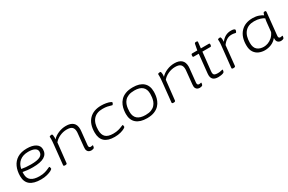

<svg xmlns="http://www.w3.org/2000/svg" viewBox="129 -1830 4530 3018"><g transform="rotate(-30 2394.0 -321.5)"><path d="M338 6Q76 6 76 -204Q76 -299 109.5 -372.5Q143 -446 211 -487.5Q279 -529 383 -529Q483 -529 541 -492.5Q599 -456 599 -391Q599 -307 531 -265.5Q463 -224 322 -224Q269 -224 223 -229Q177 -234 142 -242Q141 -233 141 -223.5Q141 -214 141 -203Q141 -50 342 -50Q402 -50 445 -63Q488 -76 513 -89Q538 -102 543 -102Q550 -102 554 -88Q558 -74 558 -65Q558 -54 528 -37Q498 -20 448.5 -7Q399 6 338 6ZM317 -278Q430 -278 481.5 -304Q533 -330 533 -385Q533 -428 492 -450.5Q451 -473 376 -473Q281 -473 221.5 -425Q162 -377 148 -293Q182 -286 226.5 -282Q271 -278 317 -278Z M1252 6Q1229 6 1209.5 -3Q1190 -12 1179.5 -35Q1169 -58 1174 -100L1197 -332Q1198 -340 1198.5 -348.5Q1199 -357 1199 -364Q1199 -420 1170.5 -446.5Q1142 -473 1075 -473Q1010 -473 948 -445Q886 -417 849 -371L810 -16Q808 2 778 2H774Q745 2 747 -16L784 -373Q787 -401 788.5 -424.5Q790 -448 790 -462Q790 -479 789.5 -489Q789 -499 789 -505Q789 -515 804.5 -518.5Q820 -522 830 -522Q842 -522 846 -504.5Q850 -487 850 -460Q850 -444 847 -426Q887 -472 954 -500.5Q1021 -529 1093 -529Q1176 -529 1220 -490.5Q1264 -452 1264 -372Q1264 -364 1263 -356Q1262 -348 1262 -339L1237 -95Q1233 -49 1269 -49Q1283 -49 1291 -52Q1299 -55 1304 -55Q1310 -55 1310 -48Q1310 -45 1308.5 -36Q1307 -27 1304 -17Q1301 -4 1282.5 1Q1264 6 1252 6Z M1674 6Q1433 6 1433 -212Q1433 -364 1511.5 -446.5Q1590 -529 1732 -529Q1777 -529 1818.5 -521.5Q1860 -514 1886.5 -503Q1913 -492 1913 -481Q1913 -474 1904.5 -459.5Q1896 -445 1889 -445Q1883 -445 1863.5 -452Q1844 -459 1809.5 -466Q1775 -473 1724 -473Q1616 -473 1558.5 -408Q1501 -343 1501 -217Q1501 -131 1544 -90.5Q1587 -50 1680 -50Q1735 -50 1775.5 -61Q1816 -72 1840.5 -83.5Q1865 -95 1871 -95Q1878 -95 1880 -81Q1882 -67 1882 -58Q1882 -50 1856 -35Q1830 -20 1783 -7Q1736 6 1674 6Z M2262 6Q2138 6 2071 -51Q2004 -108 2004 -217Q2004 -248 2009.5 -288.5Q2015 -329 2032 -371Q2049 -413 2082.5 -449Q2116 -485 2171 -507Q2226 -529 2307 -529Q2430 -529 2495.5 -471.5Q2561 -414 2561 -304Q2561 -273 2555.5 -232.5Q2550 -192 2533 -150Q2516 -108 2483 -73Q2450 -38 2396 -16Q2342 6 2262 6ZM2267 -50Q2330 -50 2371.5 -67Q2413 -84 2438 -112Q2463 -140 2475 -173.5Q2487 -207 2491 -241Q2495 -275 2495 -303Q2495 -473 2302 -473Q2238 -473 2195.5 -456Q2153 -439 2128 -411Q2103 -383 2091 -349Q2079 -315 2075 -281.5Q2071 -248 2071 -220Q2071 -50 2267 -50Z M3220 6Q3197 6 3177.5 -3Q3158 -12 3147.5 -35Q3137 -58 3142 -100L3165 -332Q3166 -340 3166.5 -348.5Q3167 -357 3167 -364Q3167 -420 3138.5 -446.5Q3110 -473 3043 -473Q2978 -473 2916 -445Q2854 -417 2817 -371L2778 -16Q2776 2 2746 2H2742Q2713 2 2715 -16L2752 -373Q2755 -401 2756.5 -424.5Q2758 -448 2758 -462Q2758 -479 2757.5 -489Q2757 -499 2757 -505Q2757 -515 2772.5 -518.5Q2788 -522 2798 -522Q2810 -522 2814 -504.5Q2818 -487 2818 -460Q2818 -444 2815 -426Q2855 -472 2922 -500.5Q2989 -529 3061 -529Q3144 -529 3188 -490.5Q3232 -452 3232 -372Q3232 -364 3231 -356Q3230 -348 3230 -339L3205 -95Q3201 -49 3237 -49Q3251 -49 3259 -52Q3267 -55 3272 -55Q3278 -55 3278 -48Q3278 -45 3276.5 -36Q3275 -27 3272 -17Q3269 -4 3250.5 1Q3232 6 3220 6Z M3555 6Q3487 6 3457.5 -26.5Q3428 -59 3435 -127L3470 -467H3377Q3361 -467 3363 -490L3364 -500Q3366 -523 3383 -523H3476L3497 -632Q3501 -650 3523 -650H3529Q3556 -650 3553 -632L3541 -523H3686Q3703 -523 3701 -500L3700 -490Q3697 -467 3681 -467H3536L3500 -133Q3495 -84 3512.5 -68Q3530 -52 3581 -52Q3612 -52 3636 -58.5Q3660 -65 3665 -65Q3671 -65 3671 -58Q3671 -53 3669.5 -44Q3668 -35 3665 -27Q3662 -16 3645 -9Q3628 -2 3603.5 2Q3579 6 3555 6Z M3829 2Q3800 2 3801 -15L3839 -373Q3846 -433 3846 -466Q3846 -482 3845 -491Q3844 -500 3844 -506Q3844 -515 3859 -518.5Q3874 -522 3885 -522Q3897 -522 3902 -502Q3907 -482 3906 -432Q3940 -479 3986 -504Q4032 -529 4089 -529Q4119 -529 4139 -522Q4159 -515 4159 -502Q4159 -490 4152 -474.5Q4145 -459 4138 -459Q4129 -459 4112.5 -464Q4096 -469 4063 -469Q4015 -469 3974.5 -444Q3934 -419 3903 -374L3866 -16Q3864 2 3833 2Z M4400 7Q4346 7 4296.5 -13.5Q4247 -34 4215 -81.5Q4183 -129 4183 -210Q4183 -360 4262 -444.5Q4341 -529 4480 -529Q4540 -529 4590 -511.5Q4640 -494 4662 -475Q4670 -506 4676 -515.5Q4682 -525 4698 -525H4702Q4715 -525 4718.5 -518.5Q4722 -512 4721 -498L4680 -95Q4675 -49 4711 -49Q4726 -49 4734 -52Q4742 -55 4747 -55Q4753 -55 4753 -48Q4753 -45 4751.5 -36Q4750 -27 4747 -17Q4743 -4 4725 1Q4707 6 4695 6Q4659 6 4636 -16Q4613 -38 4617 -92Q4576 -41 4519 -17Q4462 7 4400 7ZM4414 -49Q4449 -49 4489 -63.5Q4529 -78 4565 -109.5Q4601 -141 4625 -193L4643 -367Q4645 -381 4647.5 -397Q4650 -413 4653 -426Q4634 -443 4585.5 -458.5Q4537 -474 4475 -474Q4367 -474 4309 -406.5Q4251 -339 4251 -213Q4251 -125 4296 -87Q4341 -49 4414 -49Z"/></g></svg>

Font: Asap Expanded Expanded Light
Style: Italic
Weight: 300
Width: 7
Italic angle: -6°
Designer: Pablo Cosgaya
Foundry: Omnibus-Type
Version: Version 3.001; ttfautohint (v1.8.4.7-5d5b)